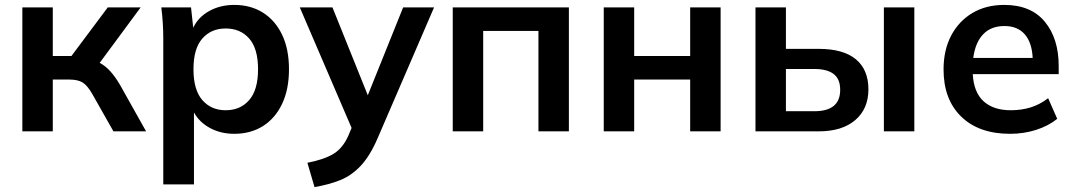

<svg xmlns="http://www.w3.org/2000/svg" viewBox="-20 -535 4377 782"><path d="M71 0V-505H195V-307H271L419 -505H553L386 -279Q409 -267 429 -245Q449 -223 469 -189L575 0H442L356 -152Q336 -187 316.5 -199Q297 -211 262 -211H195V0Z M645 216V-379Q645 -410 643 -442Q641 -474 637 -505H758L767 -422Q787 -465 832 -490Q877 -515 934 -515Q1001 -515 1051 -483.5Q1101 -452 1129 -393.5Q1157 -335 1157 -253Q1157 -171 1129 -112Q1101 -53 1051 -21.5Q1001 10 934 10Q879 10 835.5 -13.5Q792 -37 770 -77V216ZM899 -86Q959 -86 995 -127.5Q1031 -169 1031 -253Q1031 -337 995 -378Q959 -419 899 -419Q840 -419 804 -378Q768 -337 768 -253Q768 -169 804 -127.5Q840 -86 899 -86Z M1261 227 1232 128Q1303 114 1340 90.5Q1377 67 1399 17L1412 -14L1201 -505H1334L1478 -147L1622 -505H1748L1518 28Q1487 100 1449.5 140Q1412 180 1366 198.5Q1320 217 1261 227Z M1824 0V-505H2297V0H2173V-409H1948V0Z M2439 0V-505H2563V-307H2791V-505H2915V0H2791V-211H2563V0Z M3057 0V-505H3181V-336H3314Q3415 -336 3466 -293.5Q3517 -251 3517 -171Q3517 -92 3463.5 -46Q3410 0 3314 0ZM3580 0V-505H3704V0ZM3181 -82H3297Q3402 -82 3402 -169Q3402 -213 3375.5 -233.5Q3349 -254 3297 -254H3181Z M4094 10Q3967 10 3895 -60Q3823 -130 3823 -252Q3823 -331 3854 -390Q3885 -449 3940.5 -482Q3996 -515 4070 -515Q4179 -515 4235.5 -446.5Q4292 -378 4292 -266V-233H3942Q3946 -159 3986 -122.5Q4026 -86 4097 -86Q4140 -86 4177.5 -97.5Q4215 -109 4249 -135L4286 -51Q4250 -22 4200 -6Q4150 10 4094 10ZM4071 -429Q4016 -429 3984 -395Q3952 -361 3944 -299H4186Q4183 -362 4153.5 -395.5Q4124 -429 4071 -429Z"/></svg>

Font: MulishBold
Style: Bold
Weight: 700
Designer: Vernon Adams
Foundry: Vernon Adams
Version: Version 3.602; ttfautohint (v1.8.3)